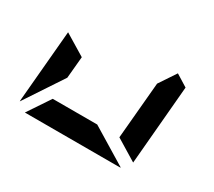

<svg xmlns="http://www.w3.org/2000/svg" viewBox="-105 -727 1027 923"><g transform="rotate(30 408.0 -265.5)"><path d="M94 -438 211 -367 200 -247 59 -34V-41ZM650 -531 716 -490 678 -52 560 -124 588 -438ZM437 -124 639 -1Q638 -1 635.5 -0.5Q633 0 632 0H107L190 -124Z"/></g></svg>

Font: DSEG7 Modern Mini
Style: Bold Italic
Weight: 700
Italic angle: -5°
Designer: Keshikan(Twitter:@keshinomi_88pro)
Version: Version 0.46